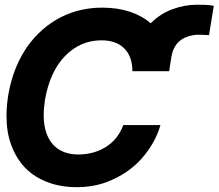

<svg xmlns="http://www.w3.org/2000/svg" viewBox="-20 -769 910 799"><path d="M297.9 9.9Q203.5 9.9 131.4 -33.4Q59.3 -77.1 26.3 -166.5Q7.1 -219.1 7.1 -286.2Q7.1 -360.1 28.4 -435.4Q49.7 -510.3 91.3 -571.7Q121.1 -614.3 157 -645.6Q192.8 -676.8 233.1 -697.3Q273.4 -717.7 316.8 -727.5Q360.1 -737.2 404.8 -737.2Q530.5 -737.2 607.2 -672.2Q646.3 -711.6 697.1 -730.5Q748.2 -749.3 798.7 -749.3Q817.8 -749.3 834.7 -748.8Q851.6 -748.2 869.7 -745L849.8 -622.9L806.5 -624.6Q784.4 -624.6 759.9 -616.5Q704.2 -596.9 693.5 -533.7Q688.9 -505 686.6 -489.7Q684.3 -474.4 684.3 -472.7H530.9Q530.9 -534.1 496.8 -567.8Q463.1 -601.2 402.3 -601.2Q315 -601.2 251.4 -536.6Q187.9 -471.9 167.3 -354.4Q161.9 -319.2 161.9 -289.1Q161.9 -248.6 172.1 -218.2Q182.2 -187.9 200.8 -167.3Q219.5 -146.7 246.3 -136.4Q273.1 -126.1 306.1 -126.1Q368.6 -126.1 419.4 -156.6Q469.8 -187.5 493.3 -248.6H647.7Q626.1 -173.3 569.6 -109.4Q513.5 -45.8 424.4 -11.4Q366.8 9.9 297.9 9.9Z"/></svg>

Font: Linik Sans
Style: Bold Italic
Weight: 700
Italic angle: 9°
Designer: Fonts by Rasmus Andersson / Changes by Cristiano Sobral with parts from Marc Monis
Foundry: rsms
Version: Version 3.020; ttfautohint (v1.6)